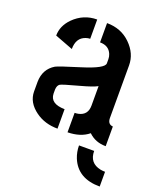

<svg xmlns="http://www.w3.org/2000/svg" viewBox="-136 -626 740 896"><g transform="rotate(20 234.0 -177.5)"><path d="M467.8 186.5Q358.4 186.5 323.2 100.6Q311.5 71.3 311.5 39.1H386.7Q386.7 99.6 445.3 111.3Q457 113.3 467.8 113.3ZM28.3 -126Q28.3 -71.3 81.1 -33.2Q127 0 190.4 0V-96.7Q118.2 -97.7 117.2 -147.5V-168Q118.2 -187.5 128.9 -195.3Q136.7 -201.2 220.7 -223.6Q279.3 -239.3 302.7 -252V-155.3Q302.7 -108.4 258.8 -98.6Q250 -96.7 240.2 -96.7V0Q304.7 -1 343.8 -33.2Q377.9 0 429.7 0V-97.7Q404.3 -99.6 403.3 -128.9V-391.6Q403.3 -450.2 356.4 -496.1Q309.6 -542 239.3 -542V-446.3Q283.2 -446.3 297.9 -410.2Q302.7 -398.4 302.7 -385.7V-365.2Q302.7 -339.8 195.3 -306.6Q93.8 -275.4 80.1 -267.6Q29.3 -237.3 28.3 -173.8ZM36.1 -406.2 126 -372.1Q126 -427.7 168.9 -442.4Q179.7 -446.3 190.4 -446.3V-542Q123 -542 74.2 -493.2Q36.1 -454.1 36.1 -406.2Z"/></g></svg>

Font: Post No Bills Jaffna
Style: Bold
Weight: 700
Designer: Kosala Senevirathne, Siva Puranthara, Lasantha Premarathna, Tharique Azeez
Foundry: Mooniak
Version: Version 1.220 ; ttfautohint (v1.6)